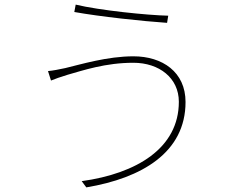

<svg xmlns="http://www.w3.org/2000/svg" viewBox="-20 -779 1040 832"><path d="M755 -338C755 -137 572 -27 334 6L354 33C594 -7 784 -118 784 -337C784 -467 684 -535 558 -535C445 -535 330 -500 263 -484C235 -478 210 -473 188 -471L201 -430C221 -438 240 -445 273 -455C340 -474 437 -507 558 -507C670 -507 755 -441 755 -338ZM308 -759 302 -727C413 -707 599 -687 704 -680L709 -711C619 -713 412 -734 308 -759Z"/></svg>

Font: Harano Aji Gothic CN ExtraLight
Style: Regular
Weight: 250
Foundry: Masamichi Hosoda
Version: HaranoAjiGothicCN-ExtraLight version 20230610;ttx 4.39.4